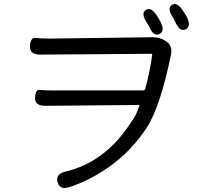

<svg xmlns="http://www.w3.org/2000/svg" viewBox="-20 -875 1040 960"><path d="M329 60Q279 77 268 36Q256 -4 307 -17Q498 -62 622 -244Q637 -265 651 -287Q660 -300 677 -345Q679 -350 674 -350L206 -346Q153 -346 155 -387Q158 -428 178 -425.5Q198 -423 242 -423H695Q704 -423 706 -431Q729 -512 741 -601Q742 -606 737 -606L181 -602Q127 -602 130 -646Q133 -689 158 -685.5Q183 -682 230 -682L744 -689Q780 -689 810 -669Q844 -647 835 -602Q782 -343 714 -237Q642 -128 545 -55Q443 22 329 60ZM777 -705Q749 -691 727 -739Q722 -750 712 -765Q684 -809 709 -825Q734 -842 763 -799Q774 -783 783 -765Q806 -718 777 -705ZM908 -728Q880 -715 858 -762Q848 -783 843 -790Q815 -834 839 -850Q864 -867 893 -824Q911 -797 915 -789Q937 -742 908 -728Z"/></svg>

Font: Resource Han Rounded KR
Style: Regular
Weight: 400
Designer: Cyano Hao (round all glyphs); Ryoko NISHIZUKA 西塚涼子 (kana, bopomofo & ideographs); Paul D. Hunt (Latin, Greek & Cyrillic)
Foundry: Cyano Hao
Version: 0.990